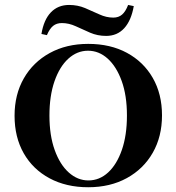

<svg xmlns="http://www.w3.org/2000/svg" viewBox="-20 -764 730 795"><path d="M345.2 11.3Q254 11.3 185.1 -25.8Q116.1 -62.9 78.2 -129.4Q40.3 -196 40.3 -284.7Q40.3 -372.6 78.6 -439.5Q116.9 -506.5 185.9 -544.4Q254.8 -582.3 345.2 -582.3Q437.1 -582.3 505.6 -545.2Q574.2 -508.1 612.5 -441.5Q650.8 -375 650.8 -286.3Q650.8 -198.4 612.5 -131.5Q574.2 -64.5 505.2 -26.6Q436.3 11.3 345.2 11.3ZM346 -16.9Q391.9 -16.9 427.8 -50Q463.7 -83.1 484.7 -143.5Q505.6 -204 505.6 -285.5Q505.6 -368.5 483.9 -428.6Q462.1 -488.7 425.8 -521.4Q389.5 -554 344.4 -554Q299.2 -554 262.9 -521Q226.6 -487.9 205.6 -427.4Q184.7 -366.9 184.7 -285.5Q184.7 -203.2 206.5 -142.7Q228.2 -82.3 264.9 -49.6Q301.6 -16.9 346 -16.9ZM419.4 -615.3Q383.9 -615.3 353.2 -628.6Q322.6 -641.9 294 -655.2Q265.3 -668.5 236.3 -668.5Q214.5 -668.5 200 -656.9Q185.5 -645.2 174.2 -618.5L151.6 -623.4Q161.3 -682.3 190.7 -712.9Q220.2 -743.5 266.1 -743.5Q301.6 -743.5 332.3 -730.6Q362.9 -717.7 391.5 -704.4Q420.2 -691.1 449.2 -691.1Q471 -691.1 485.5 -703.6Q500 -716.1 510.5 -743.5L533.9 -738.7Q523.4 -679 494.4 -647.2Q465.3 -615.3 419.4 -615.3Z"/></svg>

Font: Playfair 5pt SemiExpanded Light ExtraBold
Style: Regular
Weight: 800
Version: Version 2.001;gftools[0.9.30]